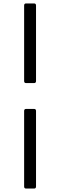

<svg xmlns="http://www.w3.org/2000/svg" viewBox="-20 -820 349 1114"><path d="M120 -350V-788Q120 -800 131 -800H178Q189 -800 189 -788V-350Q189 -338 178 -338H131Q120 -338 120 -350ZM120 262V-176Q120 -188 131 -188H178Q189 -188 189 -176V262Q189 274 178 274H131Q120 274 120 262Z"/></svg>

Font: Lustria
Style: Regular
Weight: 400
Designer: Matthew Desmond
Foundry: Matthew Desmond
Version: Version 001.001; ttfautohint (v1.6)